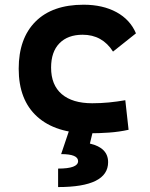

<svg xmlns="http://www.w3.org/2000/svg" viewBox="-20 -547 626 802"><path d="M353.5 9.8Q212.4 9.8 135.3 -59.8Q58.1 -129.4 58.1 -259.8Q58.1 -386.7 128.4 -457Q198.7 -527.3 329.1 -527.3Q409.2 -527.3 466.6 -496.1Q523.9 -464.8 547.9 -407.7L452.1 -331.5Q407.2 -401.9 325.2 -401.9Q263.2 -401.9 228.3 -366.2Q193.4 -330.6 193.4 -264.6Q193.4 -191.9 238 -153.8Q282.7 -115.7 365.2 -115.7Q400.4 -115.7 435.3 -119.1Q470.2 -122.6 503.4 -128.4L517.1 -4.9Q477.5 3.9 435.5 6.8Q393.6 9.8 353.5 9.8ZM222.7 234.4V157.2Q306.2 157.2 306.2 126Q306.2 96.7 235.4 96.7L269 -2.9L367.7 2.4L355.5 52.7Q431.6 70.3 431.6 130.4Q431.6 234.4 222.7 234.4Z"/></svg>

Font: Cascadia Mono PL
Style: Bold
Weight: 700
Monospace: yes
Designer: Aaron Bell
Foundry: Saja Typeworks
Version: Version 2404.023; ttfautohint (v1.8.4)